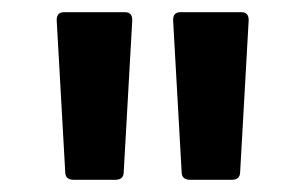

<svg xmlns="http://www.w3.org/2000/svg" viewBox="-20 -754 501 315"><path d="M101 -459Q87 -459 87 -472L73 -721Q73 -734 85 -734H185Q197 -734 197 -721L183 -472Q183 -459 169 -459ZM292 -459Q278 -459 278 -472L264 -721Q264 -734 276 -734H376Q388 -734 388 -721L374 -472Q374 -459 360 -459Z"/></svg>

Font: LINE Seed Sans App
Style: Bold
Weight: 700
Designer: LINE VX Design & Dalton Maag Ltd & Sandoll Inc
Foundry: Dalton Maag Ltd
Version: Version 1.003